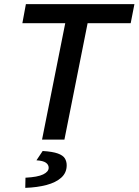

<svg xmlns="http://www.w3.org/2000/svg" viewBox="-20 -674 669 927"><path d="M183 0 295 -562H88L105 -654H629L611 -562H403L291 0ZM102 233 103 184Q162 181 188.5 168Q215 155 215 136Q215 121 201.5 111.5Q188 102 156 100L186 55Q234 58 259 67Q284 76 293 90.5Q302 105 302 124Q302 160 276 183.5Q250 207 205 219Q160 231 102 233Z"/></svg>

Font: Source Code Pro SemiBold
Style: Italic
Weight: 600
Italic angle: -11°
Monospace: yes
Designer: Paul D. Hunt, Teo Tuominen
Foundry: Adobe Systems Incorporated
Version: Version 1.016;hotconv 1.0.116;makeotfexe 2.5.65601